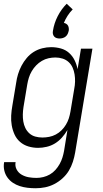

<svg xmlns="http://www.w3.org/2000/svg" viewBox="-28 -779 548 1022"><path d="M162 223Q140 223 118.5 220.5Q97 218 77 211.5Q57 205 40 193.5Q23 182 11 165Q-1 148 -5.5 127Q-10 106 -6 84H55Q51 105 60.5 123Q70 141 87.5 151Q105 161 125 164.5Q145 168 166 168Q184 168 202.5 163.5Q221 159 237.5 149.5Q254 140 267 125.5Q280 111 289.5 94Q299 77 304.5 59Q310 41 313 24L331 -87Q318 -65 301.5 -46.5Q285 -28 264.5 -15.5Q244 -3 220.5 2.5Q197 8 175 8Q148 8 123 0.5Q98 -7 79 -23.5Q60 -40 49.5 -63Q39 -86 34.5 -111.5Q30 -137 31.5 -164Q33 -191 38 -218L58 -338Q61 -361 68 -384Q75 -407 86.5 -429Q98 -451 114.5 -470.5Q131 -490 152 -503Q173 -516 197 -522Q221 -528 244 -528Q271 -528 296 -521Q321 -514 339.5 -497.5Q358 -481 369 -458.5Q380 -436 385 -411L403 -520H464L372 33Q368 57 360 82Q352 107 338.5 129.5Q325 152 304.5 170.5Q284 189 260.5 201Q237 213 212 218Q187 223 162 223ZM198 -47Q215 -47 233.5 -50.5Q252 -54 269 -63Q286 -72 299.5 -85.5Q313 -99 323 -115.5Q333 -132 338.5 -149.5Q344 -167 347 -185L367 -305Q371 -325 371.5 -344.5Q372 -364 369 -383Q366 -402 358.5 -419Q351 -436 337.5 -448.5Q324 -461 305.5 -467Q287 -473 267 -473Q249 -473 230.5 -469Q212 -465 195 -455Q178 -445 164.5 -431Q151 -417 141 -400Q131 -383 125.5 -365Q120 -347 117 -329L97 -209Q94 -189 93.5 -170Q93 -151 96 -132.5Q99 -114 107 -97.5Q115 -81 128.5 -69Q142 -57 160 -52Q178 -47 198 -47ZM289 -574Q281 -574 273 -576.5Q265 -579 260 -585Q255 -591 253.5 -599Q252 -607 254 -616Q260 -655 279 -692.5Q298 -730 327 -759L359 -729Q344 -714 332 -695.5Q320 -677 312 -657Q319 -656 325 -652Q331 -648 334 -642.5Q337 -637 338 -630Q339 -623 338 -616Q336 -607 332.5 -599Q329 -591 322 -585Q315 -579 306 -576.5Q297 -574 289 -574Z"/></svg>

Font: Iosevka Light Oblique
Style: Regular
Weight: 300
Italic angle: -9°
Monospace: yes
Designer: Belleve Invis
Foundry: Belleve Invis
Version: Version 32.5.0; ttfautohint (v1.8.4)